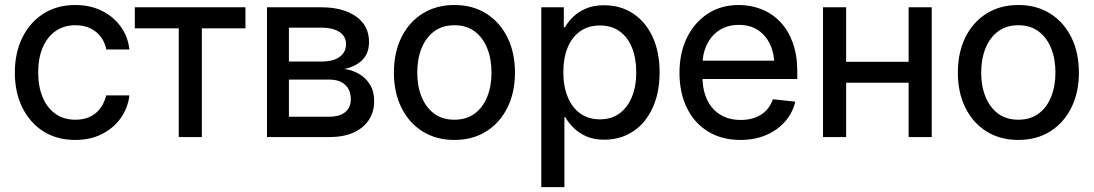

<svg xmlns="http://www.w3.org/2000/svg" viewBox="-20 -559 4460 783"><path d="M286.6 11.7Q211.9 11.7 156.7 -23.4Q101.6 -58.6 71 -120.6Q40.5 -182.6 40.5 -262.7Q40.5 -343.8 71.3 -406Q102.1 -468.3 157.5 -503.4Q212.9 -538.6 286.6 -538.6Q346.7 -538.6 394 -515.6Q441.4 -492.7 471.4 -451.9Q501.5 -411.1 507.8 -357.4H413.6Q408.2 -385.3 391.8 -407.7Q375.5 -430.2 349.4 -443.1Q323.2 -456.1 287.1 -456.1Q240.7 -456.1 206.8 -432.4Q172.9 -408.7 154.3 -365.5Q135.7 -322.3 135.7 -263.7Q135.7 -205.6 154.1 -162.1Q172.4 -118.7 206.3 -94.7Q240.2 -70.8 287.1 -70.8Q338.9 -70.8 370.4 -97.7Q401.9 -124.5 413.1 -169.9H507.8Q501.5 -118.2 472.2 -77.1Q442.9 -36.1 395.5 -12.2Q348.1 11.7 286.6 11.7Z M709 0V-443.4H529.8V-529.3H981V-443.4H803.2V0Z M1068.8 0V-529.3H1289.1Q1378.9 -529.3 1431.9 -491.9Q1484.9 -454.6 1484.9 -388.2Q1484.9 -341.3 1457.5 -314.2Q1430.2 -287.1 1383.8 -277.8Q1416 -273.9 1443.8 -257.8Q1471.7 -241.7 1488.8 -214.1Q1505.9 -186.5 1505.9 -146.5Q1505.9 -103 1484.4 -70.1Q1462.9 -37.1 1422.1 -18.6Q1381.3 0 1323.2 0ZM1158.2 -83H1322.8Q1364.7 -83 1387.7 -101.6Q1410.6 -120.1 1410.6 -153.8Q1410.6 -191.9 1387.7 -213.1Q1364.7 -234.4 1322.8 -234.4H1158.2ZM1158.2 -308.1H1291.5Q1338.9 -308.1 1365 -327.1Q1391.1 -346.2 1391.1 -379.4Q1391.1 -411.1 1364.3 -428.7Q1337.4 -446.3 1289.1 -446.3H1158.2Z M1833 11.7Q1759.3 11.7 1703.6 -22.9Q1647.9 -57.6 1617.2 -119.6Q1586.4 -181.6 1586.4 -262.7Q1586.4 -344.7 1617.2 -407Q1647.9 -469.2 1703.6 -503.9Q1759.3 -538.6 1833 -538.6Q1907.2 -538.6 1962.6 -503.9Q2018.1 -469.2 2049.1 -407Q2080.1 -344.7 2080.1 -262.7Q2080.1 -181.6 2049.1 -119.6Q2018.1 -57.6 1962.6 -22.9Q1907.2 11.7 1833 11.7ZM1833 -70.8Q1882.3 -70.8 1916 -95.9Q1949.7 -121.1 1967 -164.6Q1984.4 -208 1984.4 -262.7Q1984.4 -318.4 1967 -361.8Q1949.7 -405.3 1916 -430.7Q1882.3 -456.1 1833 -456.1Q1784.2 -456.1 1750.5 -430.9Q1716.8 -405.8 1699.2 -362.1Q1681.6 -318.4 1681.6 -262.7Q1681.6 -207.5 1699.2 -164.3Q1716.8 -121.1 1750.2 -95.9Q1783.7 -70.8 1833 -70.8Z M2187.5 204.1V-529.3H2279.3V-448.2H2284.2Q2297.4 -471.2 2318.6 -491.5Q2339.8 -511.7 2370.8 -524.7Q2401.9 -537.6 2443.4 -537.6Q2510.7 -537.6 2561.8 -503.9Q2612.8 -470.2 2641.4 -408.7Q2669.9 -347.2 2669.9 -264.2Q2669.9 -181.2 2641.6 -119.4Q2613.3 -57.6 2562.3 -23.4Q2511.2 10.7 2443.8 10.7Q2402.8 10.7 2372.3 -2.4Q2341.8 -15.6 2320.6 -36.4Q2299.3 -57.1 2285.2 -81.1H2281.7V204.1ZM2426.8 -72.3Q2472.7 -72.3 2505.6 -95.9Q2538.6 -119.6 2556.6 -162.8Q2574.7 -206.1 2574.7 -264.2Q2574.7 -322.8 2556.9 -365.7Q2539.1 -408.7 2506.1 -431.9Q2473.1 -455.1 2426.8 -455.1Q2379.4 -455.1 2345.9 -431.4Q2312.5 -407.7 2294.9 -365Q2277.3 -322.3 2277.3 -264.2Q2277.3 -207 2295.2 -163.6Q2313 -120.1 2346.4 -96.2Q2379.9 -72.3 2426.8 -72.3Z M3000 11.7Q2922.9 11.7 2866.7 -23.2Q2810.5 -58.1 2780.8 -119.9Q2751 -181.6 2751 -262.2Q2751 -343.3 2781.5 -405.5Q2812 -467.8 2866.5 -503.2Q2920.9 -538.6 2992.7 -538.6Q3042.5 -538.6 3085.9 -521.2Q3129.4 -503.9 3162.1 -469.5Q3194.8 -435.1 3213.1 -384.5Q3231.4 -334 3231.4 -267.1V-236.8H2802.7V-311.5H3181.2L3138.7 -286.6Q3138.7 -337.4 3121.3 -376Q3104 -414.6 3071.5 -436Q3039.1 -457.5 2993.2 -457.5Q2947.3 -457.5 2914.1 -436Q2880.9 -414.6 2862.8 -377.2Q2844.7 -339.8 2844.7 -292.5V-247.1Q2844.7 -192.9 2863.5 -152.8Q2882.3 -112.8 2917.5 -91.3Q2952.6 -69.8 3001 -69.8Q3034.2 -69.8 3060.5 -79.8Q3086.9 -89.8 3105 -108.9Q3123 -127.9 3131.8 -154.3L3223.1 -144.5Q3212.4 -98.1 3181.4 -63Q3150.4 -27.8 3104 -8.1Q3057.6 11.7 3000 11.7Z M3708 -307.1V-221.7H3407.2V-307.1ZM3430.7 -529.3V0H3336.4V-529.3ZM3779.8 -529.3V0H3685.5V-529.3Z M4132.8 11.7Q4059.1 11.7 4003.4 -22.9Q3947.8 -57.6 3917 -119.6Q3886.2 -181.6 3886.2 -262.7Q3886.2 -344.7 3917 -407Q3947.8 -469.2 4003.4 -503.9Q4059.1 -538.6 4132.8 -538.6Q4207 -538.6 4262.5 -503.9Q4317.9 -469.2 4348.9 -407Q4379.9 -344.7 4379.9 -262.7Q4379.9 -181.6 4348.9 -119.6Q4317.9 -57.6 4262.5 -22.9Q4207 11.7 4132.8 11.7ZM4132.8 -70.8Q4182.1 -70.8 4215.8 -95.9Q4249.5 -121.1 4266.8 -164.6Q4284.2 -208 4284.2 -262.7Q4284.2 -318.4 4266.8 -361.8Q4249.5 -405.3 4215.8 -430.7Q4182.1 -456.1 4132.8 -456.1Q4084 -456.1 4050.3 -430.9Q4016.6 -405.8 3999 -362.1Q3981.4 -318.4 3981.4 -262.7Q3981.4 -207.5 3999 -164.3Q4016.6 -121.1 4050 -95.9Q4083.5 -70.8 4132.8 -70.8Z"/></svg>

Font: Inter Cardless Tabular
Style: Regular
Weight: 400
Designer: Rasmus Andersson
Foundry: rsms
Version: Version 4.000;git-4fc901f